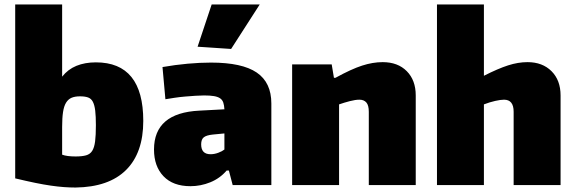

<svg xmlns="http://www.w3.org/2000/svg" viewBox="-20 -828 2574 859"><path d="M318 11Q292 11 265.5 9Q239 7 207.5 2.5Q176 -2 137 -10Q98 -18 48 -30V-808H258V-485Q284 -518 322 -533.5Q360 -549 409 -549Q621 -549 621 -287Q621 -144 544 -67.5Q467 9 318 11ZM318 -128Q347 -128 365 -133Q383 -138 392.5 -153Q402 -168 405.5 -195.5Q409 -223 409 -268Q409 -308 406 -333Q403 -358 395.5 -372.5Q388 -387 374 -392Q360 -397 338 -397Q315 -397 300 -390.5Q285 -384 275.5 -368.5Q266 -353 262 -326.5Q258 -300 258 -260V-136Q279 -128 318 -128Z M832 5Q754 5 711.5 -39.5Q669 -84 669 -159Q669 -323 872 -333L984 -339Q983 -357 979 -369Q975 -381 965 -388Q955 -395 937.5 -398Q920 -401 893 -401Q876 -401 854 -399.5Q832 -398 808 -396Q784 -394 761 -390.5Q738 -387 720 -384L707 -528Q764 -538 819.5 -543Q875 -548 924 -548Q1063 -548 1128.5 -503.5Q1194 -459 1194 -365V0H1021L1004 -65H994Q964 -30 921 -12.5Q878 5 832 5ZM922 -138Q939 -138 956.5 -144.5Q974 -151 984 -159V-231L932 -226Q903 -223 891.5 -213.5Q880 -204 880 -182Q880 -138 922 -138ZM864 -619 927 -808H1142L1014 -609Z M1287 -540H1464L1474 -480H1481Q1552 -519 1600 -534.5Q1648 -550 1692 -550Q1760 -550 1800 -509.5Q1840 -469 1840 -401V0H1630V-328Q1630 -357 1619 -369.5Q1608 -382 1588 -382Q1570 -382 1545 -375.5Q1520 -369 1497 -361V0H1287Z M1935 -808H2145V-489Q2208 -521 2253 -535.5Q2298 -550 2340 -550Q2407 -550 2447.5 -509.5Q2488 -469 2488 -401V0H2278V-328Q2278 -382 2235 -382Q2220 -382 2195.5 -376.5Q2171 -371 2145 -361V0H1935Z"/></svg>

Font: Encode Sans Narrow
Style: Black
Weight: 900
Designer: Pablo Impallari, Andres Torresi
Foundry: Pablo Impallari, Andres Torresi
Version: Version 1.000; ttfautohint (v1.00) -l 8 -r 50 -G 200 -x 14 -